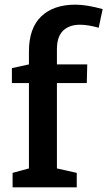

<svg xmlns="http://www.w3.org/2000/svg" viewBox="-20 -803 460 823"><path d="M224 -592V-527H354L352 -447H224V-81L309 -62V0H34V-62L104 -81V-447H31V-511L104 -527V-582Q104 -682 156.5 -732.5Q209 -783 303 -783Q352 -783 420 -764L403 -684Q357 -697 323 -697Q277 -697 250.5 -671.5Q224 -646 224 -592Z"/></svg>

Font: Bitter Pro SemiBold
Style: Regular
Weight: 600
Designer: Sol Matas, and Bitter project Authors
Foundry: Sol Matas
Version: Version 1.010